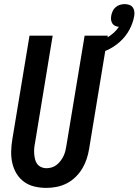

<svg xmlns="http://www.w3.org/2000/svg" viewBox="-20 -909 676 937"><path d="M206 8Q177 8 149 1.5Q121 -5 98.5 -21Q76 -37 61.5 -60.5Q47 -84 40.5 -111.5Q34 -139 34.5 -168.5Q35 -198 40 -228L124 -735H237L151 -212Q148 -198 147 -184.5Q146 -171 147 -158Q148 -145 151 -132Q154 -119 161.5 -109Q169 -99 181 -93.5Q193 -88 206 -88Q219 -88 232.5 -92Q246 -96 256.5 -104.5Q267 -113 275.5 -124Q284 -135 290 -147.5Q296 -160 299 -172.5Q302 -185 304 -198L393 -735H506L415 -183Q411 -158 403 -133.5Q395 -109 381.5 -86.5Q368 -64 348.5 -45Q329 -26 305.5 -14Q282 -2 256.5 3Q231 8 206 8ZM435 -639 419 -693Q439 -698 458.5 -704.5Q478 -711 496.5 -721.5Q515 -732 531.5 -746Q548 -760 560 -778Q550 -779 541.5 -783Q533 -787 528 -795Q523 -803 522 -813Q521 -823 523 -833Q525 -844 530 -855Q535 -866 544.5 -874Q554 -882 565.5 -885.5Q577 -889 588 -889Q599 -889 610 -885.5Q621 -882 627.5 -873.5Q634 -865 635.5 -853.5Q637 -842 635 -831Q629 -796 611 -763Q593 -730 565 -705Q537 -680 503.5 -664.5Q470 -649 435 -639Z"/></svg>

Font: Iosevka
Style: Bold Italic
Weight: 700
Italic angle: -9°
Monospace: yes
Designer: Belleve Invis
Foundry: Belleve Invis
Version: Version 32.5.0; ttfautohint (v1.8.4)